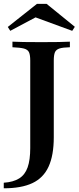

<svg xmlns="http://www.w3.org/2000/svg" viewBox="-43 -788 411 1000"><path d="M-23.4 192.7V163.7Q25.8 160.5 56.5 141.5Q87.1 122.6 100.8 83.9Q114.5 45.2 114.5 -16.9V-472.6Q114.5 -501.6 108.1 -515.7Q101.6 -529.8 81.9 -535.1Q62.1 -540.3 21.8 -541.9V-571Q62.9 -568.5 172.6 -568.5Q279 -568.5 321 -571V-541.9Q284.7 -541.1 266.9 -535.5Q249.2 -529.8 243.1 -515.7Q237.1 -501.6 237.1 -472.6V-73.4Q237.1 21 210.1 79.8Q183.1 138.7 125.8 165.7Q68.5 192.7 -23.4 192.7ZM10.5 -627.4 -2.4 -647.6 149.2 -767.7H200L346.8 -648.4L333.1 -627.4L117.7 -706.5L162.1 -708.1Z"/></svg>

Font: Playfair
Style: Bold
Weight: 700
Designer: Claus Eggers Sørensen
Foundry: Claus Eggers Sørensen
Version: Version 2.001;gftools[0.9.30]